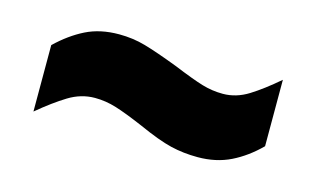

<svg xmlns="http://www.w3.org/2000/svg" viewBox="-40 -505 598 363"><g transform="rotate(15 259.5 -324.0)"><path d="M39 -364Q65 -389 93 -403Q121 -417 158 -417Q185 -417 209.5 -410Q234 -403 276 -387Q315 -371 335 -365Q355 -359 376 -359Q402 -359 426 -374Q450 -389 479 -414V-284Q454 -259 425.5 -245Q397 -231 361 -231Q333 -231 308 -237Q283 -243 243 -261Q208 -276 187 -282.5Q166 -289 145 -289Q118 -289 93.5 -274Q69 -259 39 -234Z"/></g></svg>

Font: Noto Sans Gurmukhi UI Condensed Black
Style: Regular
Weight: 900
Width: 3
Designer: Jelle Bosma - Monotype Design Team
Foundry: Monotype Imaging Inc.
Version: Version 2.004; ttfautohint (v1.8.4.7-5d5b)